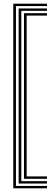

<svg xmlns="http://www.w3.org/2000/svg" viewBox="-20 -820 305 1040"><path d="M51.9 200V-800H234.5V-787.1H66.4V187.1H234.5V200ZM80.9 174.2V-774.2H234.5V-761.3H95.4V161.3H234.5V174.2ZM109.9 148.5V-748.5H234.5V-735.6H124.4V135.6H234.5V148.5Z"/></svg>

Font: Big Shoulders Inline Display SC Thin
Style: Regular
Weight: 100
Designer: Patric King
Foundry: XO Type Co
Version: Version 2.002